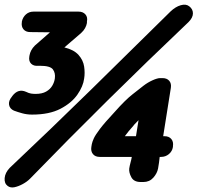

<svg xmlns="http://www.w3.org/2000/svg" viewBox="-25 -759 850 826"><path d="M8 41Q-7 30 -5 7Q-3 -16 17 -37Q195 -205 366.5 -373Q538 -541 709 -710Q730 -730 752.5 -736.5Q775 -743 789 -732Q805 -720 805 -701.5Q805 -683 786 -664Q608 -495 438 -327Q268 -159 104 10Q91 23 72.5 33Q54 43 37 46.5Q20 50 8 41ZM580 24Q551 24 540 3.5Q529 -17 531 -34Q533 -47 536.5 -59.5Q540 -72 542 -84H404Q385 -84 375 -96Q365 -108 368 -127L370 -139Q372 -149 378.5 -163.5Q385 -178 405 -204.5Q425 -231 468 -277Q515 -330 545.5 -353.5Q576 -377 592 -390Q610 -404 631 -413.5Q652 -423 664 -423H674Q693 -423 703 -411.5Q713 -400 710 -381L677 -173H683Q702 -173 712 -161Q722 -149 719 -130V-127Q716 -108 701.5 -96Q687 -84 668 -84H662Q661 -72 659 -59Q657 -46 655 -34Q651 -13 634.5 5.5Q618 24 592 24ZM512 -173H560L571 -242Q566 -236 559.5 -230Q553 -224 548 -217Q538 -206 528.5 -194.5Q519 -183 512 -173ZM349 -660Q347 -649 341 -638Q335 -627 324 -617L252 -555Q293 -545 313 -522.5Q333 -500 337 -472.5Q341 -445 337 -421Q333 -388 308 -352Q283 -316 235 -291Q187 -266 113 -266Q91 -266 71 -271.5Q51 -277 35 -283Q17 -291 14 -308Q11 -325 26 -343L28 -346Q53 -379 87 -364Q99 -358 108.5 -356.5Q118 -355 128 -355Q156 -355 173.5 -365Q191 -375 200 -390.5Q209 -406 211 -422Q214 -445 202.5 -460.5Q191 -476 147 -476Q146 -476 144 -476Q142 -476 140 -476Q120 -474 109 -485Q98 -496 101 -515L102 -521Q104 -532 109.5 -542.5Q115 -553 125 -563L190 -620L105 -621Q86 -621 76 -633Q66 -645 69 -664V-666Q73 -685 86.5 -697Q100 -709 119 -709H313Q332 -709 342.5 -697Q353 -685 349 -666Z"/></svg>

Font: Winky Sans ExtraBold
Style: Italic
Weight: 800
Italic angle: -8.97852°
Designer: Simon Atzbach
Foundry: typofactur
Version: Version 1.205